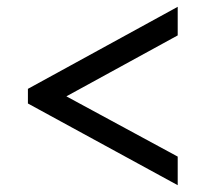

<svg xmlns="http://www.w3.org/2000/svg" viewBox="-20 -640 604 564"><path d="M502 -96 62 -336V-379L502 -620V-536L175 -357L502 -180Z"/></svg>

Font: Noto Serif Armenian ExtraBold
Style: Regular
Weight: 800
Version: Version 2.007